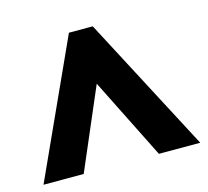

<svg xmlns="http://www.w3.org/2000/svg" viewBox="-84 -804 699 646"><g transform="rotate(-15 265.0 -481.0)"><path d="M-8 -245 207 -717H290L538 -245H394L253 -527L132 -245Z"/></g></svg>

Font: Noto Sans Khmer Black
Style: Regular
Weight: 900
Version: Version 2.003